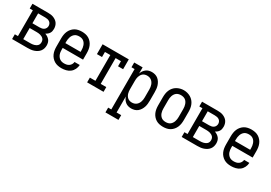

<svg xmlns="http://www.w3.org/2000/svg" viewBox="21 -1383 3459 2451"><g transform="rotate(30 1750.0 -158.0)"><path d="M23 0V-70H69V-450H23V-520H252Q273 -520 293.5 -517.5Q314 -515 333.5 -507.5Q353 -500 370.5 -487.5Q388 -475 399.5 -458Q411 -441 416.5 -420.5Q422 -400 422 -379Q422 -362 418.5 -345.5Q415 -329 406 -315Q397 -301 384 -290Q371 -279 356 -271Q375 -265 392.5 -253.5Q410 -242 423 -226.5Q436 -211 441.5 -190.5Q447 -170 447 -150Q447 -127 440.5 -104.5Q434 -82 419.5 -63.5Q405 -45 385 -32.5Q365 -20 343 -12.5Q321 -5 298 -2.5Q275 0 252 0ZM252 -304Q269 -304 285.5 -307.5Q302 -311 315.5 -320.5Q329 -330 336.5 -345.5Q344 -361 344 -377Q344 -394 336.5 -409.5Q329 -425 315.5 -434Q302 -443 285.5 -446.5Q269 -450 252 -450H147V-304ZM147 -70H252Q265 -70 278.5 -71.5Q292 -73 305 -76.5Q318 -80 330 -86.5Q342 -93 351.5 -102.5Q361 -112 365 -125Q369 -138 369 -152Q369 -165 365 -178Q361 -191 351.5 -201Q342 -211 330 -217.5Q318 -224 305 -227.5Q292 -231 278.5 -232.5Q265 -234 252 -234H147Z M752 8Q725 8 698.5 2.5Q672 -3 649 -16.5Q626 -30 608 -50.5Q590 -71 579.5 -95.5Q569 -120 565 -146.5Q561 -173 561 -200V-320Q561 -347 565 -373.5Q569 -400 579.5 -424.5Q590 -449 607.5 -469.5Q625 -490 647.5 -503.5Q670 -517 696.5 -522.5Q723 -528 750 -528Q777 -528 803.5 -522.5Q830 -517 852.5 -503.5Q875 -490 892.5 -469.5Q910 -449 920.5 -424.5Q931 -400 935 -373.5Q939 -347 939 -320V-225H639V-200Q639 -183 641 -166Q643 -149 648.5 -133.5Q654 -118 664 -104Q674 -90 688 -80Q702 -70 718.5 -66Q735 -62 752 -62Q771 -62 789.5 -66Q808 -70 823.5 -81Q839 -92 848.5 -109Q858 -126 860 -145H937Q935 -111 920 -80Q905 -49 878.5 -28.5Q852 -8 818.5 0Q785 8 752 8ZM862 -295V-320Q862 -337 859.5 -353.5Q857 -370 851.5 -386Q846 -402 836.5 -416Q827 -430 813.5 -440Q800 -450 783.5 -454Q767 -458 750 -458Q733 -458 716.5 -454Q700 -450 686.5 -440Q673 -430 663.5 -416Q654 -402 648.5 -386Q643 -370 640.5 -353.5Q638 -337 638 -320V-295Z M1129 0V-70H1211V-450H1132V-375H1057V-520H1443V-375H1368V-450H1289V-70H1371V0Z M1523 215V145H1569V-450H1523V-520H1647V-429Q1654 -451 1666.5 -469.5Q1679 -488 1697 -502Q1715 -516 1737 -522Q1759 -528 1781 -528Q1806 -528 1830 -521Q1854 -514 1873 -498.5Q1892 -483 1905.5 -461.5Q1919 -440 1926.5 -417Q1934 -394 1936.5 -369.5Q1939 -345 1939 -320V-200Q1939 -175 1936.5 -150.5Q1934 -126 1926.5 -103Q1919 -80 1905.5 -58.5Q1892 -37 1873 -21.5Q1854 -6 1830 1Q1806 8 1781 8Q1759 8 1737 2Q1715 -4 1697 -18Q1679 -32 1666.5 -50.5Q1654 -69 1647 -91V145H1715V215ZM1751 -62Q1768 -62 1784 -66.5Q1800 -71 1813.5 -81Q1827 -91 1836.5 -105Q1846 -119 1851.5 -134.5Q1857 -150 1859.5 -166.5Q1862 -183 1862 -200V-320Q1862 -337 1859.5 -353.5Q1857 -370 1851.5 -385.5Q1846 -401 1836.5 -415Q1827 -429 1813.5 -439Q1800 -449 1784 -453.5Q1768 -458 1751 -458Q1735 -458 1719 -453.5Q1703 -449 1690 -438.5Q1677 -428 1668.5 -414Q1660 -400 1655 -384.5Q1650 -369 1648.5 -352.5Q1647 -336 1647 -320V-200Q1647 -184 1648.5 -167.5Q1650 -151 1655 -135.5Q1660 -120 1668.5 -106Q1677 -92 1690 -81.5Q1703 -71 1719 -66.5Q1735 -62 1751 -62Z M2250 8Q2223 8 2196.5 2.5Q2170 -3 2147.5 -16.5Q2125 -30 2107.5 -50.5Q2090 -71 2079.5 -95.5Q2069 -120 2065 -146.5Q2061 -173 2061 -200V-320Q2061 -347 2065 -373.5Q2069 -400 2079.5 -424.5Q2090 -449 2107.5 -469.5Q2125 -490 2148 -503.5Q2171 -517 2197 -524Q2223 -531 2250 -531Q2277 -531 2303 -524Q2329 -517 2352 -503.5Q2375 -490 2392.5 -469.5Q2410 -449 2420.5 -424.5Q2431 -400 2435 -373.5Q2439 -347 2439 -320V-200Q2439 -173 2435 -146.5Q2431 -120 2420.5 -95.5Q2410 -71 2392.5 -50.5Q2375 -30 2352.5 -16.5Q2330 -3 2303.5 2.5Q2277 8 2250 8ZM2250 -62Q2267 -62 2283.5 -66Q2300 -70 2313.5 -80Q2327 -90 2336.5 -104Q2346 -118 2351.5 -134Q2357 -150 2359.5 -166.5Q2362 -183 2362 -200V-320Q2362 -337 2359.5 -354Q2357 -371 2351.5 -386.5Q2346 -402 2336.5 -416.5Q2327 -431 2313 -440.5Q2299 -450 2282 -454Q2265 -458 2248 -458Q2232 -458 2215.5 -453.5Q2199 -449 2185.5 -439Q2172 -429 2163 -415Q2154 -401 2148.5 -385.5Q2143 -370 2141 -353.5Q2139 -337 2139 -320V-200Q2139 -183 2141 -166.5Q2143 -150 2148.5 -134Q2154 -118 2163.5 -104Q2173 -90 2186.5 -80Q2200 -70 2216.5 -66Q2233 -62 2250 -62Z M2523 0V-70H2569V-450H2523V-520H2752Q2773 -520 2793.5 -517.5Q2814 -515 2833.5 -507.5Q2853 -500 2870.5 -487.5Q2888 -475 2899.5 -458Q2911 -441 2916.5 -420.5Q2922 -400 2922 -379Q2922 -362 2918.5 -345.5Q2915 -329 2906 -315Q2897 -301 2884 -290Q2871 -279 2856 -271Q2875 -265 2892.5 -253.5Q2910 -242 2923 -226.5Q2936 -211 2941.5 -190.5Q2947 -170 2947 -150Q2947 -127 2940.5 -104.5Q2934 -82 2919.5 -63.5Q2905 -45 2885 -32.5Q2865 -20 2843 -12.5Q2821 -5 2798 -2.5Q2775 0 2752 0ZM2752 -304Q2769 -304 2785.5 -307.5Q2802 -311 2815.5 -320.5Q2829 -330 2836.5 -345.5Q2844 -361 2844 -377Q2844 -394 2836.5 -409.5Q2829 -425 2815.5 -434Q2802 -443 2785.5 -446.5Q2769 -450 2752 -450H2647V-304ZM2647 -70H2752Q2765 -70 2778.5 -71.5Q2792 -73 2805 -76.5Q2818 -80 2830 -86.5Q2842 -93 2851.5 -102.5Q2861 -112 2865 -125Q2869 -138 2869 -152Q2869 -165 2865 -178Q2861 -191 2851.5 -201Q2842 -211 2830 -217.5Q2818 -224 2805 -227.5Q2792 -231 2778.5 -232.5Q2765 -234 2752 -234H2647Z M3252 8Q3225 8 3198.5 2.5Q3172 -3 3149 -16.5Q3126 -30 3108 -50.5Q3090 -71 3079.5 -95.5Q3069 -120 3065 -146.5Q3061 -173 3061 -200V-320Q3061 -347 3065 -373.5Q3069 -400 3079.5 -424.5Q3090 -449 3107.5 -469.5Q3125 -490 3147.5 -503.5Q3170 -517 3196.5 -522.5Q3223 -528 3250 -528Q3277 -528 3303.5 -522.5Q3330 -517 3352.5 -503.5Q3375 -490 3392.5 -469.5Q3410 -449 3420.5 -424.5Q3431 -400 3435 -373.5Q3439 -347 3439 -320V-225H3139V-200Q3139 -183 3141 -166Q3143 -149 3148.5 -133.5Q3154 -118 3164 -104Q3174 -90 3188 -80Q3202 -70 3218.5 -66Q3235 -62 3252 -62Q3271 -62 3289.5 -66Q3308 -70 3323.5 -81Q3339 -92 3348.5 -109Q3358 -126 3360 -145H3437Q3435 -111 3420 -80Q3405 -49 3378.5 -28.5Q3352 -8 3318.5 0Q3285 8 3252 8ZM3362 -295V-320Q3362 -337 3359.5 -353.5Q3357 -370 3351.5 -386Q3346 -402 3336.5 -416Q3327 -430 3313.5 -440Q3300 -450 3283.5 -454Q3267 -458 3250 -458Q3233 -458 3216.5 -454Q3200 -450 3186.5 -440Q3173 -430 3163.5 -416Q3154 -402 3148.5 -386Q3143 -370 3140.5 -353.5Q3138 -337 3138 -320V-295Z"/></g></svg>

Font: Iosevka Gothic
Style: Regular
Weight: 400
Monospace: yes
Designer: Belleve Invis
Foundry: Belleve Invis
Version: Version 15.5.1; ttfautohint (v1.8.4)